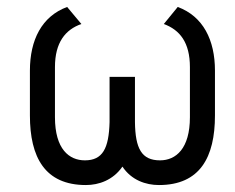

<svg xmlns="http://www.w3.org/2000/svg" viewBox="-20 -520 675 552"><path d="M526 -183C526 -93 486 -59 440 -59C387 -59 369 -93 368 -169V-299H295V-169C293 -93 275 -59 224 -59C179 -59 138 -91 138 -183V-327C138 -398 168 -435 214 -451L173 -500C100 -473 66 -405 66 -317V-188C66 -68 109 12 227 12C264 12 305 -2 332 -41C358 -2 399 12 437 12C555 12 598 -68 598 -188V-317C598 -405 564 -473 491 -500L451 -451C497 -434 526 -398 526 -327Z"/></svg>

Font: Advent Pro
Style: Medium
Weight: 500
Designer: Andreas Kalpakidis
Foundry: Andreas Kalpakidis
Version: Version 2.002 2008